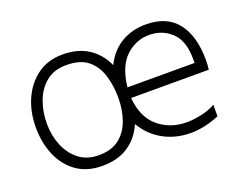

<svg xmlns="http://www.w3.org/2000/svg" viewBox="-90 -698 1101 871"><g transform="rotate(-20 461.0 -262.5)"><path d="M824 -290V-314Q823 -399 779 -439.5Q735 -480 673 -480Q609 -480 560 -434.5Q511 -389 500 -290ZM273 -45Q336 -45 373.5 -75Q411 -105 428 -154Q445 -203 445 -260Q445 -317 430 -367.5Q415 -418 378 -449Q341 -480 273 -480Q213 -480 175 -448.5Q137 -417 118.5 -367Q100 -317 100 -260Q100 -203 120 -154Q140 -105 178.5 -75Q217 -45 273 -45ZM273 6Q199 6 149 -29.5Q99 -65 73 -125.5Q47 -186 47 -261Q47 -335 74 -396Q101 -457 151.5 -494Q202 -531 273 -531Q348 -531 398 -498Q448 -465 474 -407Q503 -467 555 -498.5Q607 -530 675 -530Q776 -530 826.5 -465.5Q877 -401 877 -285Q877 -260 874 -239H499Q507 -144 563.5 -96.5Q620 -49 700 -49Q730 -49 769.5 -57Q809 -65 839 -83V-27Q766 3 701 3Q628 3 569 -29.5Q510 -62 475 -122Q450 -63 399.5 -28.5Q349 6 273 6Z"/></g></svg>

Font: LXGW 975 Gothic SC 200W
Style: Regular
Weight: 200
Version: Version 2.01;February 25, 2021